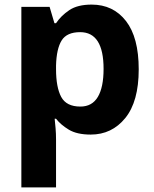

<svg xmlns="http://www.w3.org/2000/svg" viewBox="-20 -576 672 836"><path d="M379 -556Q473 -556 528.5 -484.5Q584 -413 584 -274Q584 -134 525.5 -62Q467 10 375 10Q315 10 279.5 -11.5Q244 -33 224 -59H218Q220 -41 222 -17.5Q224 6 224 31V240H73V-546H196L217 -475H224Q246 -508 282 -532Q318 -556 379 -556ZM329 -436Q271 -436 248.5 -400Q226 -364 224 -291V-275Q224 -196 246.5 -154Q269 -112 330 -112Q381 -112 406 -154Q431 -196 431 -276Q431 -436 329 -436Z"/></svg>

Font: Noto Sans Meetei Mayek
Style: Bold
Weight: 700
Designer: Monotype Design Team and Neelakash Kshetrimayum
Foundry: Monotype Imaging Inc.
Version: Version 2.002; ttfautohint (v1.8.4.7-5d5b)